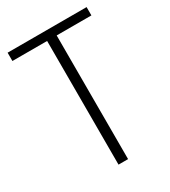

<svg xmlns="http://www.w3.org/2000/svg" viewBox="-160 -717 710 800"><g transform="rotate(-30 195.0 -317.5)"><path d="M218 0H172V-595H5V-635H385V-595H218Z"/></g></svg>

Font: Gemunu Libre ExtraLight
Style: Regular
Weight: 200
Designer: Puspanada Ekanayake, Sola Matas, Pathum Egodawatta, Kosala Senevirathne
Foundry: mooniak
Version: Version 1.100